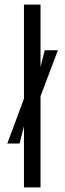

<svg xmlns="http://www.w3.org/2000/svg" viewBox="-20 -820 285 840"><path d="M84.8 0V-268.1L65.6 -191.9H11.9L84.8 -388.3V-800H157.3V-527.1L175.7 -600H233.1L157.3 -398.8V0Z"/></svg>

Font: Big Shoulders Display SC Thin
Style: Regular
Weight: 100
Designer: Patric King
Foundry: XO Type Co
Version: Version 2.002